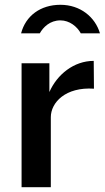

<svg xmlns="http://www.w3.org/2000/svg" viewBox="-20 -781 438 801"><path d="M397 -642C377 -710 315 -761 232 -761C149 -761 87 -715 68 -642H146C160 -667 188 -696 232 -696C270 -696 302 -670 317 -642ZM70 0H192V-292C192 -353 253 -419 372 -411L371 -527C288 -527 218 -470 186 -397V-517H70Z"/></svg>

Font: United Sans SemiBold
Style: Regular
Weight: 600
Designer: Pablo Impallari, Rodrigo Fuenzalida (Modified by Dan O. Williams)
Version: Version 1.000;PS 001.000;hotconv 1.0.88;makeotf.lib2.5.64775